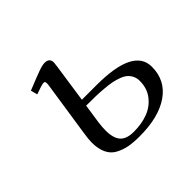

<svg xmlns="http://www.w3.org/2000/svg" viewBox="-115 -581 727 727"><g transform="rotate(-45 248.0 -218.0)"><path d="M87.9 -405.8Q145.5 -429.2 166.3 -436.5Q187 -443.8 199.2 -443.8Q225.1 -443.8 225.1 -419.9Q225.1 -415.5 223.1 -401.9L200.2 -245.1H278.8Q476.1 -245.1 476.1 -146Q476.1 -73.2 417.7 -32.7Q359.4 7.8 256.8 7.8Q224.1 7.8 200.4 3.4Q176.8 -1 155.3 -12.5Q133.8 -23.9 122.8 -47.1Q111.8 -70.3 111.8 -105Q111.8 -122.1 117.2 -155.8L149.9 -372.1Q151.4 -383.3 150.1 -388.2Q148.9 -393.1 143.1 -393.1Q132.8 -393.1 95.2 -378.9ZM181.2 -100.1Q181.2 -57.1 198.5 -38.6Q215.8 -20 253.9 -20Q295.4 -20 328.9 -32.5Q362.3 -44.9 384 -72.8Q405.8 -100.6 405.8 -140.1Q405.8 -155.3 400.1 -167Q394.5 -178.7 385.3 -186.8Q376 -194.8 360.4 -200.7Q344.7 -206.5 328.9 -209.7Q313 -212.9 289.3 -214.8Q265.6 -216.8 245.1 -217.3Q224.6 -217.8 195.8 -217.8L184.1 -139.2Q181.2 -116.2 181.2 -100.1Z"/></g></svg>

Font: Dehuti
Style: Italic
Weight: 400
Version: Version 1.2